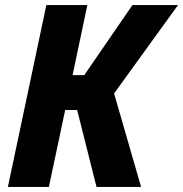

<svg xmlns="http://www.w3.org/2000/svg" viewBox="-20 -734 719 754"><path d="M11 0H172L236 -302H283L359 0H534L428 -367L679 -714H500L311 -439H265L323 -714H162Z"/></svg>

Font: Noto Sans SemiCondensed ExtraBold
Style: Italic
Weight: 800
Width: 4
Italic angle: -12°
Designer: Monotype Design Team
Foundry: Monotype Imaging Inc.
Version: Version 2.013